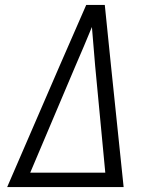

<svg xmlns="http://www.w3.org/2000/svg" viewBox="-20 -755 640 775"><path d="M9 0 221 -490 328 -735H403L428 -490L479 0ZM102 -58H405L364 -490Q361 -529 357.5 -568Q354 -607 351 -646Q335 -607 318.5 -568Q302 -529 285 -490Z"/></svg>

Font: Iosevka SS04 Light Extended
Style: Italic
Weight: 300
Width: 7
Italic angle: -9°
Monospace: yes
Designer: Belleve Invis
Foundry: Belleve Invis
Version: Version 19.0.0; ttfautohint (v1.8.4)